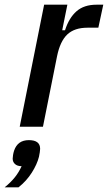

<svg xmlns="http://www.w3.org/2000/svg" viewBox="-62 -540 460 818"><path d="M22 0 126 -520H225L203 -411H215Q232 -464 264 -492Q296 -520 349 -520H378L357 -422H311Q255 -422 224.5 -393Q194 -364 181 -300L121 0ZM61 57Q109 57 109 94Q109 99 107.5 109Q106 119 104 128Q96 160 73.5 195.5Q51 231 17 258H-42Q-16 237 1.5 215Q19 193 30 168Q12 168 2 159Q-8 150 -8 136Q-8 131 -6.5 121Q-5 111 -2 102Q13 57 61 57Z"/></svg>

Font: IBM Plex Sans Cond Medm
Style: Italic
Weight: 500
Width: 3
Italic angle: -11°
Designer: Mike Abbink, Paul van der Laan, Pieter van Rosmalen
Foundry: Bold Monday
Version: Version 1.3